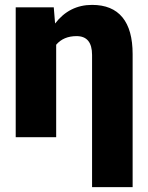

<svg xmlns="http://www.w3.org/2000/svg" viewBox="-20 -558 602 781"><path d="M198.7 -528.3 204.1 -462.4Q262.2 -538.1 354.5 -538.1Q436.5 -538.1 478 -487.5Q519.5 -437 519.5 -337.9V203.1H354.5V-334.5Q354.5 -411.1 291.5 -411.1Q238.3 -411.1 208.5 -376V0H43.9V-528.3Z"/></svg>

Font: Sadagaat-English
Style: Regular
Weight: 900
Designer: Ahmed alsheikh
Foundry: Ahmed alsheikh Design
Version: Version 2.137;January 17, 2018;FontCreator 11.0.0.2408 64-bi